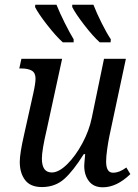

<svg xmlns="http://www.w3.org/2000/svg" viewBox="-20 -786 587 816"><path d="M338 -81Q338 -89 342 -131H336Q291 -59 252.5 -25Q214 9 158 9Q109 9 86.5 -21Q64 -51 64 -98Q64 -133 82 -212L121 -387Q131 -431 131 -452Q131 -476 115.5 -485.5Q100 -495 70 -495H62L71 -536H244L179 -237Q158 -148 158 -112Q158 -53 200 -53Q230 -53 265.5 -88Q301 -123 330 -177Q359 -231 370 -285L422 -536H515L445 -208Q440 -184 435.5 -152Q431 -120 431 -100Q431 -52 460 -52Q474 -52 487 -57Q500 -62 517 -74L534 -46Q476 10 417 10Q378 10 358 -16Q338 -42 338 -81ZM129 -756 130 -766H220Q234 -731 255 -689Q276 -647 293 -619V-606H247Q218 -632 180.5 -680Q143 -728 129 -756ZM287 -756V-766H377Q391 -730 412 -688Q433 -646 451 -619L450 -606H404Q375 -632 338 -680Q301 -728 287 -756Z"/></svg>

Font: Noto Serif Narrow
Style: Italic
Weight: 400
Width: 4
Italic angle: -12°
Designer: Monotype Design Team
Foundry: Monotype Imaging Inc.
Version: Version 1.001